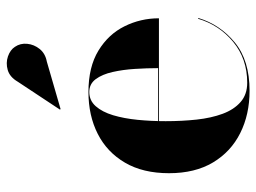

<svg xmlns="http://www.w3.org/2000/svg" viewBox="-116 -638 763 572"><g transform="rotate(-90 266.0 -351.5)"><path d="M282 10Q211.5 10 156 -17.8Q100.5 -45.5 68.5 -99Q36.5 -152.5 36.5 -230Q36.5 -307.5 67.8 -361Q99 -414.5 153.5 -442.2Q208 -470 278.5 -470Q353 -470 401.8 -440.2Q450.5 -410.5 474.2 -362.5Q498 -314.5 498 -260H103.5V-262.5H349.5Q349.5 -296 347.2 -331.5Q345 -367 338 -398Q331 -429 316.8 -448.2Q302.5 -467.5 278.5 -467.5Q253 -467.5 236 -448.2Q219 -429 209.2 -396.5Q199.5 -364 195.5 -323.5Q191.5 -283 191.5 -240Q191.5 -191.5 196.2 -147.8Q201 -104 213.5 -70.2Q226 -36.5 248.5 -16.8Q271 3 306 3Q377.5 3 427.8 -38.8Q478 -80.5 496.5 -143H499Q479.5 -78 426 -34Q372.5 10 282 10ZM227.5 -553 226 -555 309 -680.5Q323 -704.5 344 -710.5Q365 -716.5 384.5 -709.8Q404 -703 413 -689Q424 -673 422 -652.5Q420 -632 406.5 -615.2Q393 -598.5 369 -594Z"/></g></svg>

Font: Bodoni Moda 72pt
Style: Bold
Weight: 700
Designer: Owen Earl
Foundry: indestructible type
Version: Version 2.004